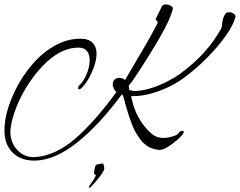

<svg xmlns="http://www.w3.org/2000/svg" viewBox="-28 -623 1078 863"><path d="M127 99Q65 99 28.5 62.5Q-8 26 -8 -36Q-8 -79 5 -125.5Q18 -172 43 -222Q75 -286 120.5 -337.5Q166 -389 220.5 -419Q275 -449 333 -449Q371 -449 388.5 -430.5Q406 -412 406 -382Q406 -356 395 -324.5Q384 -293 368.5 -266.5Q353 -240 337 -226Q333 -222 328 -222Q323 -222 323 -227Q323 -234 330 -241Q347 -256 361 -289Q375 -322 375 -352Q375 -378 363 -393.5Q351 -409 325 -409Q253 -409 185 -347Q140 -306 104 -252Q68 -198 46 -142.5Q24 -87 19 -41Q16 -6 30.5 23.5Q45 53 72 69.5Q99 86 133 83Q224 75 311 -0.5Q398 -76 495 -209Q483 -221 479 -238Q477 -254 485.5 -263.5Q494 -273 507 -273Q524 -273 534 -263Q551 -293 597 -371Q603 -381 617.5 -405.5Q632 -430 649 -460.5Q666 -491 680 -518Q681 -519 681 -522Q681 -524 676 -531Q669 -536 674 -542L700 -595Q705 -603 717 -603Q729 -603 739.5 -597Q750 -591 749 -584Q738 -538 692.5 -458.5Q647 -379 575 -270Q563 -252 555 -244L553 -242Q550 -239 551 -234L553 -219Q568 -214 575 -214Q609 -214 647 -225.5Q685 -237 720.5 -255Q756 -273 781 -291Q845 -338 889.5 -387.5Q934 -437 966 -494Q971 -506 971 -523Q973 -534 976.5 -544Q980 -554 985 -561Q989 -568 1001 -568Q1013 -568 1022.5 -561.5Q1032 -555 1030 -546Q1021 -510 986 -461Q951 -412 901.5 -362Q852 -312 797 -272Q769 -251 730.5 -232.5Q692 -214 651 -202.5Q610 -191 572 -191H561Q569 -154 580 -126Q591 -98 611 -69Q632 -40 654 -21.5Q676 -3 705 -3Q724 -3 747 -9.5Q770 -16 776 -26Q782 -35 791 -35Q798 -35 798 -30Q798 -27 795 -22Q786 -9 765.5 8.5Q745 26 724 38.5Q703 51 689 51Q651 48 625 27Q599 6 575 -41Q560 -73 545 -123L534 -160Q532 -171 529 -180Q526 -189 524 -196L519 -198Q417 -60 317 19Q217 98 127 99ZM377 220Q371 221 371 218Q371 216 372 215Q373 214 377.5 207Q382 200 389 190Q396 180 399 173.5Q402 167 404 162H399Q395 162 395 157Q395 156 395 151.5Q395 147 396 143Q398 131 401 123Q402 121 402.5 119.5Q403 118 406 117Q414 115 421 113.5Q428 112 434 112Q437 112 438.5 120.5Q440 129 441 133Q441 142 428 160.5Q415 179 399.5 196.5Q384 214 377 220Z"/></svg>

Font: Allison
Style: Regular
Weight: 400
Designer: Robert E. Leuschke
Foundry: Robert E. Leuschke
Version: Version 1.010; ttfautohint (v1.8.3)